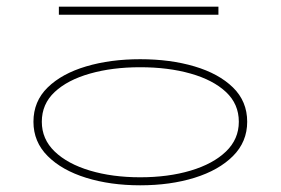

<svg xmlns="http://www.w3.org/2000/svg" viewBox="-20 -543 839 574"><path d="M399 11Q310 11 237.5 -11.5Q165 -34 122.5 -76.5Q80 -119 80 -179Q80 -240 122.5 -281.5Q165 -323 237.5 -344.5Q310 -366 399 -366Q489 -366 561.5 -344.5Q634 -323 676.5 -281.5Q719 -240 719 -179Q719 -119 676.5 -76.5Q634 -34 561.5 -11.5Q489 11 399 11ZM399 -13Q483 -13 550 -33Q617 -53 655.5 -90Q694 -127 694 -179Q694 -232 655.5 -268Q617 -304 550 -323Q483 -342 399 -342Q316 -342 249 -323Q182 -304 143.5 -268Q105 -232 105 -179Q105 -127 143.5 -90Q182 -53 249 -33Q316 -13 399 -13ZM633 -523V-499H156V-523Z"/></svg>

Font: Padyakke Expanded One
Style: Regular
Weight: 400
Designer: James Puckett
Foundry: Dunwich Type Founders
Version: Version 1.500; ttfautohint (v1.8.4.7-5d5b)